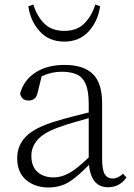

<svg xmlns="http://www.w3.org/2000/svg" viewBox="-20 -806 586 840"><path d="M104 -778.8 126 -786.1Q141.1 -735.8 173.3 -703.4Q205.6 -670.9 261.2 -670.9Q316.4 -670.9 348.9 -703.4Q381.3 -735.8 397 -786.1L418 -778.8Q409.2 -714.4 368.4 -669.2Q327.6 -624 261.2 -624Q194.3 -624 153.6 -669.2Q112.8 -714.4 104 -778.8ZM453.1 13.2Q414.6 13.2 394 -12.7Q373.5 -38.6 369.1 -85Q322.3 -35.6 283.2 -10.7Q244.1 14.2 190.9 14.2Q133.3 14.2 94.2 -18.8Q55.2 -51.8 55.2 -113.8Q55.2 -169.4 93.5 -208.7Q131.8 -248 225.1 -275.9Q260.3 -286.6 296.9 -296.1Q333.5 -305.7 368.2 -314V-350.1Q368.2 -406.7 355.2 -437.5Q342.3 -468.3 316.2 -480.2Q290 -492.2 250 -492.2Q205.1 -492.2 162.1 -472.2L145 -401.9Q140.6 -381.8 130.6 -374Q120.6 -366.2 105 -366.2Q74.2 -366.2 67.9 -397Q84.5 -456.1 135.5 -489Q186.5 -522 263.2 -522Q344.7 -522 385.7 -482.7Q426.8 -443.4 426.8 -354V-112.8Q426.8 -61 438.7 -43Q450.7 -24.9 473.1 -24.9Q495.6 -24.9 518.1 -45.9L533.2 -29.8Q503.4 13.2 453.1 13.2ZM368.2 -117.2V-289.1Q334.5 -279.8 300.8 -270Q267.1 -260.3 236.8 -249Q170.4 -225.1 143.8 -193.8Q117.2 -162.6 117.2 -125Q117.2 -77.6 144 -53.7Q170.9 -29.8 214.8 -29.8Q248.5 -29.8 282.5 -48.6Q316.4 -67.4 368.2 -117.2Z"/></svg>

Font: Source Han Serif TW ExtraLight
Style: Regular
Weight: 250
Designer: Ryoko NISHIZUKA Ë•øÂ°öÊ∂ºÂ≠ê (kana & ideographs); Frank Grie√ühammer (Latin, Greek & Cyrillic); Wenlong ZHANG Âº†ÊñáÈæô 
Foundry: Adobe
Version: Version 2.003;hotconv 1.1.1;makeotfexe 2.6.0